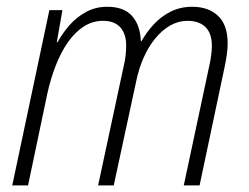

<svg xmlns="http://www.w3.org/2000/svg" viewBox="-20 -561 753 581"><path d="M17.1 0 129.4 -530.3H168.9L151.9 -433.6H154.3Q169.4 -460.9 190.9 -485.4Q212.4 -509.8 241 -525.1Q269.5 -540.5 304.7 -540.5Q355 -540.5 379.6 -512.7Q404.3 -484.9 406.2 -436.5H408.2Q423.3 -463.4 445.3 -487.3Q467.3 -511.2 496.6 -525.9Q525.9 -540.5 562 -540.5Q610.8 -540.5 639.9 -512.9Q668.9 -485.4 668.9 -430.2Q668.9 -414.1 666.3 -395.3Q663.6 -376.5 659.7 -358.4L584 0H536.1L612.8 -359.4Q617.2 -378.4 619.1 -394.3Q621.1 -410.2 621.1 -422.4Q621.1 -460.4 601.6 -479.2Q582 -498 547.9 -498Q520 -498 495.1 -483.9Q470.2 -469.7 449.7 -444.6Q429.2 -419.4 414.6 -386.5Q399.9 -353.5 392.1 -314.9L324.2 0H276.9L354.5 -361.8Q358.9 -379.4 360.4 -395.5Q361.8 -411.6 361.8 -423.3Q361.8 -458.5 344 -478.3Q326.2 -498 291.5 -498Q260.7 -498 234.1 -481.2Q207.5 -464.4 186 -433.8Q164.6 -403.3 148.7 -362.8Q132.8 -322.3 122.6 -274.9L64.9 0Z"/></svg>

Font: Open Sans SemiCondensed Light
Style: Italic
Weight: 300
Width: 4
Italic angle: -12°
Designer: Monotype Design Team
Foundry: Monotype Imaging Inc.
Version: Version 3.000